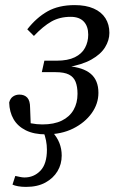

<svg xmlns="http://www.w3.org/2000/svg" viewBox="-20 -513 461 753"><path d="M29 211 40 177Q50 179 59 181Q68 183 76 183Q113 183 138.5 156.5Q164 130 164 74Q164 56 160.5 38Q157 20 149 0H185V4Q204 25 213 48Q222 71 222 97Q222 131 205.5 158.5Q189 186 158 203Q127 220 82 220Q65 220 51 217.5Q37 215 29 211ZM160 14Q113 14 81 -2Q49 -18 33 -46Q17 -74 16 -111Q20 -127 31 -134.5Q42 -142 56 -142Q76 -142 87 -130Q98 -118 98 -91L101 -12L56 -44Q78 -34 101 -29.5Q124 -25 146 -25Q192 -25 222.5 -40Q253 -55 268.5 -82Q284 -109 284 -145Q284 -173 276.5 -192Q269 -211 250.5 -220.5Q232 -230 198 -230H144L154 -275H202Q246 -275 273.5 -288.5Q301 -302 313.5 -325.5Q326 -349 326 -377Q326 -410 308.5 -428.5Q291 -447 257 -447Q214 -447 181.5 -428.5Q149 -410 113 -372L87 -398Q123 -444 166.5 -468.5Q210 -493 273 -493Q317 -493 347.5 -479.5Q378 -466 393.5 -441.5Q409 -417 409 -384Q409 -355 392 -327.5Q375 -300 338.5 -279.5Q302 -259 243 -249L244 -254Q306 -249 336 -223.5Q366 -198 366 -149Q366 -106 339.5 -69Q313 -32 267 -9Q221 14 160 14Z"/></svg>

Font: Source Serif 4 18pt
Style: Italic
Weight: 400
Italic angle: -12°
Designer: Frank Grießhammer
Foundry: Adobe Systems Incorporated
Version: Version 4.004;hotconv 1.0.116;makeotfexe 2.5.65601